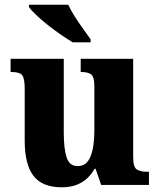

<svg xmlns="http://www.w3.org/2000/svg" viewBox="-20 -786 678 816"><path d="M243 10Q159 10 122 -39Q85 -88 85 -188V-409Q85 -452 74.5 -466Q64 -480 29 -480H25V-536H251V-222Q251 -155 263 -117.5Q275 -80 310 -80Q348 -80 364.5 -120.5Q381 -161 381 -230V-418Q381 -461 366.5 -470.5Q352 -480 326 -480H323V-536H546V-118Q546 -75 562 -65.5Q578 -56 603 -56H613V0H410L386 -69H382Q338 10 243 10ZM289 -606Q266 -620 237.5 -639.5Q209 -659 181.5 -681Q154 -703 133 -723Q112 -743 103 -756V-766H270Q280 -744 297 -717Q314 -690 333 -664Q352 -638 365 -619V-606Z"/></svg>

Font: Noto Serif Ethiopic SemiCondensed ExtraBold
Style: Regular
Weight: 800
Width: 4
Designer: Monotype Design Team
Foundry: Monotype Imaging Inc.
Version: Version 2.102; ttfautohint (v1.8.4.7-5d5b)